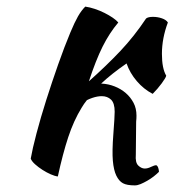

<svg xmlns="http://www.w3.org/2000/svg" viewBox="-20 -500 528 581"><path d="M243 -197Q234 -186 227 -174Q203 -135 186.5 -85Q170 -35 155 34Q146 33 133.5 27.5Q121 22 108.5 14Q96 6 86 -3Q76 -12 73 -20Q78 -49 90.5 -96.5Q103 -144 120 -197.5Q137 -251 156 -305Q175 -359 193 -402Q206 -433 216 -450.5Q226 -468 238 -480Q252 -478 267 -473Q282 -468 296 -461Q310 -454 321 -446.5Q332 -439 338 -432Q311 -400 290.5 -359Q270 -318 249 -254Q303 -302 344.5 -346Q386 -390 422 -444Q428 -449 443 -449Q457 -449 470 -444.5Q483 -440 488 -432Q470 -384 470 -337Q470 -293 483 -271Q482 -265 469.5 -248Q457 -231 442 -216Q415 -230 394 -254.5Q373 -279 363 -308Q318 -277 286 -247H288Q308 -246 327 -238.5Q346 -231 360.5 -218.5Q375 -206 384 -189Q393 -172 393 -150Q393 -141 392 -132Q391 -61 391 -32Q389 -8 398.5 1Q408 10 418 10Q427 10 437 5Q447 0 453 0Q457 2 459 8.5Q461 15 461 20Q454 27 445 34Q436 41 425.5 47Q415 53 405.5 57Q396 61 388 61Q364 61 352 54.5Q340 48 332 31.5Q324 15 321.5 -13.5Q319 -42 323 -94Q327 -146 327 -162Q327 -188 316 -198.5Q305 -209 288 -209Q275 -209 260 -204Q251 -201 243 -197Z"/></svg>

Font: Sweet Mavka Script
Style: Regular
Weight: 500
Designer: Pablo Impallari/Anastassiya Vishnevskaya
Foundry: Pablo Impallari/ Anastassiya Vishnevskaya
Version: Version 2.0/www.impallari.com/   behance.net/sweetcherry